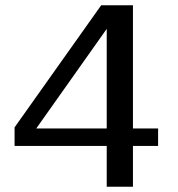

<svg xmlns="http://www.w3.org/2000/svg" viewBox="-20 -705 672 725"><path d="M383 -154H35V-224L362 -685H482V-220H577V-154H482V0H383ZM383 -220V-596L117 -220Z"/></svg>

Font: Maitree Medium
Style: Regular
Weight: 500
Designer: CadsonDemak Team
Foundry: CadsonDemak
Version: Version 1.000